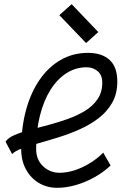

<svg xmlns="http://www.w3.org/2000/svg" viewBox="-20 -885 640 919"><path d="M474 -154.5 509.5 -93Q476 -61 432.5 -36.8Q389 -12.5 342.8 0.8Q296.5 14 254 14Q204.5 14 165.5 -9.5Q126.5 -33 104 -74.8Q81.5 -116.5 81.5 -170.5Q81.5 -273.5 104.5 -358Q127.5 -442.5 170 -503.8Q212.5 -565 271 -598.5Q329.5 -632 401 -632Q467.5 -632 504.5 -598.2Q541.5 -564.5 541.5 -495Q541.5 -437 517.5 -394.2Q493.5 -351.5 453.5 -320.5Q413.5 -289.5 364.2 -267.2Q315 -245 264 -229Q213 -213 166.5 -200Q120 -187 86 -174.8Q52 -162.5 38 -147.5L6.5 -207Q19 -225.5 49.8 -238.8Q80.5 -252 122.8 -263.2Q165 -274.5 212.2 -287Q259.5 -299.5 305 -315.8Q350.5 -332 387.8 -355Q425 -378 447.2 -410.8Q469.5 -443.5 469.5 -489.5Q469.5 -525.5 447.5 -544.2Q425.5 -563 395 -563Q342.5 -563 298.2 -534.8Q254 -506.5 221.5 -454.8Q189 -403 171 -331Q153 -259 153 -171.5Q153 -121 186 -89.5Q219 -58 265 -58Q300 -58 337.8 -70.2Q375.5 -82.5 411.2 -104.5Q447 -126.5 474 -154.5ZM392 -679 264 -812.5 323 -865 450.5 -731.5Z"/></svg>

Font: Victor Mono Thin
Style: Italic
Weight: 100
Italic angle: -12°
Monospace: yes
Designer: Rune Bjørnerås
Version: Version 1.561;gftools[0.9.30]